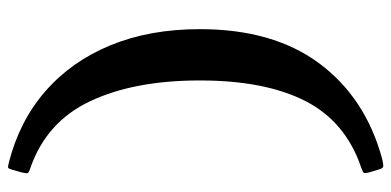

<svg xmlns="http://www.w3.org/2000/svg" viewBox="-276 -561 1006 494"><g transform="rotate(90 227.0 -314.0)"><path d="M423.5 134 416.5 158Q414 167 411.5 168Q409 169 399.5 166.5Q292 139.5 215 72.5Q138 5.5 96.5 -95.2Q55 -196 55 -325Q55 -514.5 143.5 -633Q232 -751.5 388 -794Q399 -797 406.2 -797.2Q413.5 -797.5 416.5 -784.5L423.5 -761Q426.5 -749 424.5 -746.8Q422.5 -744.5 411.5 -740.5Q293 -700.5 240 -596.8Q187 -493 187 -325Q187 -156 240.5 -42.8Q294 70.5 414 111.5Q425.5 115.5 425.8 118.8Q426 122 423.5 134Z"/></g></svg>

Font: Besley Medium
Style: Regular
Weight: 500
Designer: Owen Earl
Foundry: indestructible type*
Version: Version 2.001; ttfautohint (v1.8.3)